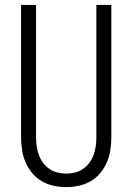

<svg xmlns="http://www.w3.org/2000/svg" viewBox="-20 -755 540 783"><path d="M250 8Q224 8 198.5 2.5Q173 -3 150.5 -16Q128 -29 111 -49.5Q94 -70 84 -93.5Q74 -117 70 -143Q66 -169 66 -195V-735H127V-195Q127 -177 129.5 -159Q132 -141 138 -124Q144 -107 155 -92Q166 -77 181 -66.5Q196 -56 214 -51.5Q232 -47 250 -47Q268 -47 286 -51.5Q304 -56 319 -66.5Q334 -77 345 -92Q356 -107 362 -124Q368 -141 370.5 -159Q373 -177 373 -195V-735H434V-195Q434 -169 430 -143Q426 -117 416 -93.5Q406 -70 389 -49.5Q372 -29 349.5 -16Q327 -3 301.5 2.5Q276 8 250 8Z"/></svg>

Font: Iosevka Curly Light
Style: Regular
Weight: 300
Monospace: yes
Designer: Belleve Invis
Foundry: Belleve Invis
Version: Version 22.1.2; ttfautohint (v1.8.4)